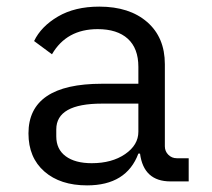

<svg xmlns="http://www.w3.org/2000/svg" viewBox="-20 -548 640 580"><path d="M495 0Q414 0 403 -84H398Q362 12 243 12Q162 12 114 -30Q66 -72 66 -145Q66 -295 288 -295H398V-346Q398 -402 366 -431Q334 -460 275 -460Q181 -460 137 -384L83 -424Q104 -468 155 -498Q206 -528 280 -528Q371 -528 424.5 -481.5Q478 -435 478 -354V-106Q478 -91 488.5 -80.5Q499 -70 514 -70H550V0ZM398 -150V-235H288Q150 -235 150 -157V-136Q150 -97 178.5 -76Q207 -55 257 -55Q318 -55 358 -82.5Q398 -110 398 -150Z"/></svg>

Font: iA Writer Duo S
Style: Regular
Weight: 400
Designer: Mike Abbink, Paul van der Laan, Pieter van Rosmalen, Oliver Reichenstein
Foundry: Bold Monday and Information Architects Inc.
Version: Version 2.000